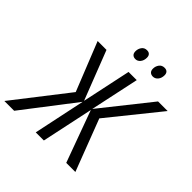

<svg xmlns="http://www.w3.org/2000/svg" viewBox="-286 -1083 1265 1265"><g transform="rotate(45 347.0 -450.5)"><path d="M-57.1 0 233.9 -374 98.1 -713.9H180.7L313.5 -372.1L386.2 -713.9H462.4L389.6 -372.6L661.1 -713.9H750.5L466.3 -361.3L604.5 0H519.5L387.7 -360.8L311 0H235.4L311.5 -360.8L34.2 0ZM521 -805.2Q504.4 -805.2 494.4 -814.7Q484.4 -824.2 484.4 -842.8Q484.4 -865.7 497.6 -883.5Q510.7 -901.4 535.2 -901.4Q552.2 -901.4 561 -892.1Q569.8 -882.8 569.8 -866.2Q569.8 -839.4 555.4 -822.3Q541 -805.2 521 -805.2ZM357.9 -805.2Q341.3 -805.2 331.5 -814.7Q321.8 -824.2 321.8 -842.8Q321.8 -865.7 334.7 -883.5Q347.7 -901.4 371.6 -901.4Q383.3 -901.4 390.6 -897.2Q397.9 -893.1 401.9 -885.3Q405.8 -877.4 405.8 -866.2Q405.8 -839.4 391.8 -822.3Q377.9 -805.2 357.9 -805.2Z"/></g></svg>

Font: Open Sans SemiCondensed
Style: Italic
Weight: 400
Width: 4
Italic angle: -12°
Designer: Monotype Design Team
Foundry: Monotype Imaging Inc.
Version: Version 3.000